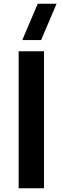

<svg xmlns="http://www.w3.org/2000/svg" viewBox="-20 -1010 336 1030"><path d="M200.5 -795H99.5L182.5 -990H283.5ZM80 0V-735H216V0Z"/></svg>

Font: Vela Sans ExtBd
Style: Regular
Weight: 800
Designer: Principal design: Mikhail Sharanda - project Manrope.
Design modification: Ravid Balaliev
Foundry: Mikhail Sharanda
Version: Version 1.001